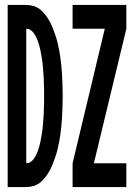

<svg xmlns="http://www.w3.org/2000/svg" viewBox="-20 -755 540 775"><path d="M11 0V-735H86Q101 -735 116 -730.5Q131 -726 143 -716Q155 -706 164 -694Q173 -682 180.5 -668.5Q188 -655 193.5 -640.5Q199 -626 204 -611.5Q209 -597 212.5 -582Q216 -567 219 -551.5Q222 -536 224 -521Q226 -506 227.5 -490.5Q229 -475 230 -460Q231 -445 231.5 -429.5Q232 -414 232.5 -398.5Q233 -383 233 -368Q233 -352 232.5 -336.5Q232 -321 231.5 -305.5Q231 -290 230 -275Q229 -260 227.5 -244.5Q226 -229 224 -214Q222 -199 219 -183.5Q216 -168 212.5 -153Q209 -138 204 -123.5Q199 -109 193.5 -94.5Q188 -80 180.5 -66.5Q173 -53 164 -41Q155 -29 143 -19Q131 -9 116 -4.5Q101 0 86 0ZM86 -96Q95 -96 103 -101Q111 -106 116.5 -114Q122 -122 126 -130Q130 -138 133 -146.5Q136 -155 138.5 -164Q141 -173 143 -182.5Q145 -192 146.5 -201Q148 -210 149.5 -219Q151 -228 152 -237.5Q153 -247 153.5 -256Q154 -265 155 -274.5Q156 -284 156.5 -293Q157 -302 157 -311.5Q157 -321 157.5 -330.5Q158 -340 158 -349Q158 -358 158 -368Q158 -377 158 -386Q158 -395 157.5 -404.5Q157 -414 157 -423.5Q157 -433 156.5 -442Q156 -451 155 -460.5Q154 -470 153.5 -479Q153 -488 152 -497.5Q151 -507 149.5 -516Q148 -525 146.5 -534Q145 -543 143 -552.5Q141 -562 138.5 -571Q136 -580 133 -588.5Q130 -597 126 -605Q122 -613 116.5 -621Q111 -629 103 -634Q95 -639 86 -639ZM273 0V-96L403 -639H273V-735H490V-639L359 -96H490V0Z"/></svg>

Font: Zed Mono
Style: Bold
Weight: 700
Monospace: yes
Designer: Belleve Invis
Foundry: Belleve Invis
Version: Version 1.0.0; ttfautohint (v1.8.4)